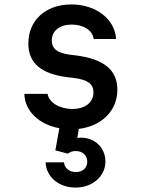

<svg xmlns="http://www.w3.org/2000/svg" viewBox="-20 -570 640 867"><path d="M269 163H186C188 228 245 277 321 277C398 277 456 226 456 159C456 92 399 43 329 53L336 12C440 -1 510 -70 510 -165C510 -254 449 -304 321 -320L295 -323C238 -331 214 -350 214 -387C214 -431 249 -459 304 -459C357 -459 398 -433 403 -394H504C499 -484 413 -550 302 -550C186 -550 108 -478 108 -374C108 -285 165 -236 287 -221L314 -218C376 -210 402 -191 402 -153C402 -107 364 -78 307 -78C249 -78 201 -107 195 -146H90C92 -68 156 -8 248 9L230 109L287 124C296 116 308 112 322 112C352 112 374 131 374 160C374 188 353 207 323 207C293 207 271 189 269 163Z"/></svg>

Font: CommitMono
Style: 600Regular
Weight: 600
Monospace: yes
Designer: Eigil Nikolajsen
Foundry: Eigil Nikolajsen
Version: Version 1.143